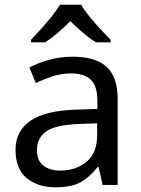

<svg xmlns="http://www.w3.org/2000/svg" viewBox="-20 -786 601 816"><path d="M288 -545Q386 -545 433 -502Q480 -459 480 -365V0H416L399 -76H395Q360 -32 321.5 -11Q283 10 215 10Q142 10 94 -28.5Q46 -67 46 -149Q46 -229 109 -272.5Q172 -316 303 -320L394 -323V-355Q394 -422 365 -448Q336 -474 283 -474Q241 -474 203 -461.5Q165 -449 132 -433L105 -499Q140 -518 188 -531.5Q236 -545 288 -545ZM314 -259Q214 -255 175.5 -227Q137 -199 137 -148Q137 -103 164.5 -82Q192 -61 235 -61Q303 -61 348 -98.5Q393 -136 393 -214V-262ZM325 -766Q337 -744 359.5 -716.5Q382 -689 406.5 -662.5Q431 -636 450 -617V-606H388Q362 -622 334 -645.5Q306 -669 279 -696Q252 -669 225 -646Q198 -623 172 -606H112V-617Q131 -637 154.5 -663Q178 -689 200 -716.5Q222 -744 235 -766Z"/></svg>

Font: Noto Sans Old South Arabian
Style: Regular
Weight: 400
Designer: Monotype Design Team
Foundry: Monotype Imaging Inc.
Version: Version 2.001; ttfautohint (v1.8.4.7-5d5b)